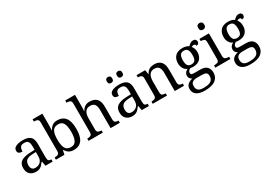

<svg xmlns="http://www.w3.org/2000/svg" viewBox="18 -1824 4379 3129"><g transform="rotate(-30 2208.0 -260.0)"><path d="M205 10Q138 10 94 -29Q50 -68 50 -150Q50 -230 106.5 -268Q163 -306 278 -310L361 -313V-373Q361 -409 355 -436.5Q349 -464 329 -480Q309 -496 268 -496Q230 -496 210 -482Q190 -468 183.5 -443.5Q177 -419 177 -387Q135 -387 113.5 -401.5Q92 -416 92 -450Q92 -485 116.5 -506Q141 -527 182 -536.5Q223 -546 272 -546Q364 -546 409.5 -507Q455 -468 455 -373V-114Q455 -72 469 -57Q483 -42 517 -42H520V0H385L369 -86H361Q340 -58 320 -36.5Q300 -15 273.5 -2.5Q247 10 205 10ZM228 -52Q289 -52 325 -89.5Q361 -127 361 -191V-272L297 -269Q212 -265 179.5 -234.5Q147 -204 147 -145Q147 -52 228 -52Z M918 10Q860 10 823.5 -14.5Q787 -39 765 -78H759L741 0H581V-42H589Q623 -42 647 -54.5Q671 -67 671 -114V-650Q671 -694 646.5 -706Q622 -718 589 -718H581V-760H765V-576Q765 -559 764.5 -532.5Q764 -506 763 -481.5Q762 -457 761 -446H765Q788 -492 824 -519Q860 -546 918 -546Q1017 -546 1069.5 -479.5Q1122 -413 1122 -269Q1122 -124 1069.5 -57Q1017 10 918 10ZM902 -54Q968 -54 996.5 -109.5Q1025 -165 1025 -270Q1025 -377 996.5 -429.5Q968 -482 901 -482Q823 -482 794 -429.5Q765 -377 765 -269Q765 -165 794 -109.5Q823 -54 902 -54Z M1195 0V-42H1203Q1237 -42 1261 -54.5Q1285 -67 1285 -114V-650Q1285 -694 1260.5 -706Q1236 -718 1203 -718H1195V-760H1379V-540Q1379 -522 1378 -502.5Q1377 -483 1376 -469Q1375 -455 1375 -455H1380Q1426 -546 1527 -546Q1613 -546 1658.5 -499.5Q1704 -453 1704 -350V-114Q1704 -67 1725.5 -54.5Q1747 -42 1781 -42H1784V0H1610V-345Q1610 -410 1585.5 -446Q1561 -482 1500 -482Q1438 -482 1408.5 -438Q1379 -394 1379 -320V-109Q1379 -65 1403.5 -53.5Q1428 -42 1461 -42H1464V0Z M2017 10Q1950 10 1906 -29Q1862 -68 1862 -150Q1862 -230 1918.5 -268Q1975 -306 2090 -310L2173 -313V-373Q2173 -409 2167 -436.5Q2161 -464 2141 -480Q2121 -496 2080 -496Q2042 -496 2022 -482Q2002 -468 1995.5 -443.5Q1989 -419 1989 -387Q1947 -387 1925.5 -401.5Q1904 -416 1904 -450Q1904 -485 1928.5 -506Q1953 -527 1994 -536.5Q2035 -546 2084 -546Q2176 -546 2221.5 -507Q2267 -468 2267 -373V-114Q2267 -72 2281 -57Q2295 -42 2329 -42H2332V0H2197L2181 -86H2173Q2152 -58 2132 -36.5Q2112 -15 2085.5 -2.5Q2059 10 2017 10ZM2040 -52Q2101 -52 2137 -89.5Q2173 -127 2173 -191V-272L2109 -269Q2024 -265 1991.5 -234.5Q1959 -204 1959 -145Q1959 -52 2040 -52ZM2178 -632Q2156 -632 2141.5 -644.5Q2127 -657 2127 -688Q2127 -720 2141.5 -732Q2156 -744 2178 -744Q2199 -744 2214 -732Q2229 -720 2229 -688Q2229 -657 2214 -644.5Q2199 -632 2178 -632ZM1988 -632Q1966 -632 1951.5 -644.5Q1937 -657 1937 -688Q1937 -720 1951.5 -732Q1966 -744 1988 -744Q2009 -744 2024 -732Q2039 -720 2039 -688Q2039 -657 2024 -644.5Q2009 -632 1988 -632Z M2403 0V-42H2411Q2445 -42 2469 -54.5Q2493 -67 2493 -114V-426Q2493 -470 2469.5 -482Q2446 -494 2413 -494H2408V-536H2570L2583 -455H2588Q2619 -511 2657.5 -528.5Q2696 -546 2744 -546Q2823 -546 2867.5 -499.5Q2912 -453 2912 -350V-114Q2912 -67 2932.5 -54.5Q2953 -42 2987 -42H2992V0H2818V-345Q2818 -410 2793.5 -446Q2769 -482 2708 -482Q2663 -482 2636.5 -459.5Q2610 -437 2598.5 -400Q2587 -363 2587 -320V-109Q2587 -65 2610.5 -53.5Q2634 -42 2667 -42H2672V0Z M3251 240Q3147 240 3095 201.5Q3043 163 3043 94Q3043 35 3081 5Q3119 -25 3168 -34Q3148 -43 3130.5 -63.5Q3113 -84 3113 -116Q3113 -146 3128.5 -168Q3144 -190 3178 -210Q3135 -228 3111.5 -269.5Q3088 -311 3088 -361Q3088 -447 3135 -496.5Q3182 -546 3276 -546Q3312 -546 3344 -536Q3376 -526 3390 -513Q3404 -529 3429 -548Q3454 -567 3487 -567Q3517 -567 3531.5 -551.5Q3546 -536 3546 -515Q3546 -494 3533.5 -478.5Q3521 -463 3493 -463Q3493 -474 3486.5 -485.5Q3480 -497 3460 -497Q3437 -497 3417 -485Q3434 -464 3445 -435.5Q3456 -407 3456 -364Q3456 -290 3411.5 -241Q3367 -192 3276 -192Q3264 -192 3248.5 -193.5Q3233 -195 3223 -197Q3204 -187 3190 -172Q3176 -157 3176 -134Q3176 -116 3187.5 -106Q3199 -96 3238 -96H3351Q3440 -96 3478 -54Q3516 -12 3516 53Q3516 139 3451.5 189.5Q3387 240 3251 240ZM3273 -240Q3322 -240 3342 -270Q3362 -300 3362 -365Q3362 -433 3341.5 -465Q3321 -497 3272 -497Q3224 -497 3203 -464Q3182 -431 3182 -364Q3182 -300 3203.5 -270Q3225 -240 3273 -240ZM3253 191Q3325 191 3364 175.5Q3403 160 3418.5 132.5Q3434 105 3434 70Q3434 24 3408 8.5Q3382 -7 3332 -7H3234Q3206 -7 3181 0.5Q3156 8 3140 28Q3124 48 3124 88Q3124 117 3135 140.5Q3146 164 3174 177.5Q3202 191 3253 191Z M3719 -636Q3695 -636 3678.5 -650Q3662 -664 3662 -698Q3662 -733 3678.5 -746.5Q3695 -760 3719 -760Q3742 -760 3759 -746.5Q3776 -733 3776 -698Q3776 -664 3759 -650Q3742 -636 3719 -636ZM3581 0V-42H3594Q3627 -42 3651.5 -53.5Q3676 -65 3676 -109V-426Q3676 -470 3651.5 -482Q3627 -494 3594 -494H3591V-536H3770V-114Q3770 -67 3794 -54.5Q3818 -42 3852 -42H3865V0Z M4109 240Q4005 240 3953 201.5Q3901 163 3901 94Q3901 35 3939 5Q3977 -25 4026 -34Q4006 -43 3988.5 -63.5Q3971 -84 3971 -116Q3971 -146 3986.5 -168Q4002 -190 4036 -210Q3993 -228 3969.5 -269.5Q3946 -311 3946 -361Q3946 -447 3993 -496.5Q4040 -546 4134 -546Q4170 -546 4202 -536Q4234 -526 4248 -513Q4262 -529 4287 -548Q4312 -567 4345 -567Q4375 -567 4389.5 -551.5Q4404 -536 4404 -515Q4404 -494 4391.5 -478.5Q4379 -463 4351 -463Q4351 -474 4344.5 -485.5Q4338 -497 4318 -497Q4295 -497 4275 -485Q4292 -464 4303 -435.5Q4314 -407 4314 -364Q4314 -290 4269.5 -241Q4225 -192 4134 -192Q4122 -192 4106.5 -193.5Q4091 -195 4081 -197Q4062 -187 4048 -172Q4034 -157 4034 -134Q4034 -116 4045.5 -106Q4057 -96 4096 -96H4209Q4298 -96 4336 -54Q4374 -12 4374 53Q4374 139 4309.5 189.5Q4245 240 4109 240ZM4131 -240Q4180 -240 4200 -270Q4220 -300 4220 -365Q4220 -433 4199.5 -465Q4179 -497 4130 -497Q4082 -497 4061 -464Q4040 -431 4040 -364Q4040 -300 4061.5 -270Q4083 -240 4131 -240ZM4111 191Q4183 191 4222 175.5Q4261 160 4276.5 132.5Q4292 105 4292 70Q4292 24 4266 8.5Q4240 -7 4190 -7H4092Q4064 -7 4039 0.5Q4014 8 3998 28Q3982 48 3982 88Q3982 117 3993 140.5Q4004 164 4032 177.5Q4060 191 4111 191Z"/></g></svg>

Font: Noto Serif Grantha
Style: Regular
Weight: 400
Designer: Monotype Design Team
Foundry: Monotype Imaging Inc.
Version: Version 2.004; ttfautohint (v1.8.4.7-5d5b)